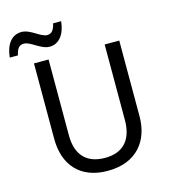

<svg xmlns="http://www.w3.org/2000/svg" viewBox="-176 -1017 997 1131"><g transform="rotate(-15 322.0 -451.5)"><path d="M303 -913H254C245 -874 231 -855 203 -855C163 -855 115 -912 60 -912C0 -912 -37 -863 -45 -784H5C13 -823 27 -842 56 -842C97 -842 146 -785 199 -785C258 -785 295 -835 303 -913ZM604 -714H515V-252C515 -144 465 -68 346 -68C230 -68 173 -135 173 -251V-714H84V-254C84 -95 173 10 341 10C519 10 604 -104 604 -252Z"/></g></svg>

Font: Noto Sans Thai
Style: Regular
Weight: 400
Designer: Monotype Design Team
Foundry: Monotype Imaging Inc.
Version: Version 1.901